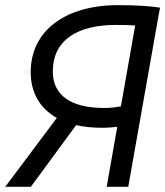

<svg xmlns="http://www.w3.org/2000/svg" viewBox="-28 -723 639 743"><path d="M368.7 -228.5C386.7 -228.5 405.8 -230 425.8 -232.4L384.8 0H468.3L586.4 -667.5L591.3 -693.4C549.8 -699.7 497.1 -703.1 429.2 -703.1C223.1 -703.1 90.8 -603 90.8 -443.8C90.8 -364.3 126.5 -303.2 191.9 -266.6L-7.8 0H91.3L266.6 -238.8C297.4 -231.9 331.1 -228.5 368.7 -228.5ZM439.9 -311.5C418.5 -307.6 397.9 -305.2 378.4 -305.2C247.1 -304.2 176.3 -354 176.3 -446.3C176.3 -569.3 274.4 -626.5 418.9 -626.5C445.8 -626.5 471.2 -626 495.1 -624.5Z"/></svg>

Font: Cascadia Mono NF SemiLight
Style: Italic
Weight: 350
Italic angle: -10°
Monospace: yes
Designer: Aaron Bell
Foundry: Saja Typeworks
Version: Version 2404.023